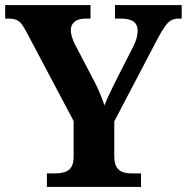

<svg xmlns="http://www.w3.org/2000/svg" viewBox="-20 -734 734 754"><path d="M164.2 0V-53H194.2Q216.2 -53 232.9 -57.8Q249.7 -62.6 259.5 -77.1Q269.2 -91.6 269.2 -120V-258.6L84.2 -608Q73.8 -627.6 65.2 -639.1Q56.5 -650.6 44.8 -655.8Q33.1 -661 13.2 -661H0.2V-714H335.5V-661H317.7Q287.8 -661 272.9 -648.6Q258 -636.2 258 -615.6Q258 -603.4 262.6 -588.8Q267.1 -574.2 273.7 -560.9L347.7 -419.4Q363 -390.7 372.6 -367.1Q382.2 -343.4 390.2 -320.4Q399.7 -344.9 414.7 -375.6Q429.7 -406.3 445.5 -437.9L503.7 -551.8Q514.3 -574 517.4 -588.9Q520.6 -603.8 520.6 -611.8Q520.6 -637.8 504.2 -649.4Q487.8 -661 454.8 -661H431.6V-714H693.5V-661H681.5Q664.6 -661 652.4 -654.3Q640.2 -647.6 628.2 -630.8Q616.1 -614.1 599.7 -583.6L428.8 -257.4V-121Q428.8 -92.3 438.1 -77.7Q447.3 -63 462.8 -58Q478.4 -53 496.3 -53H533.8V0Z"/></svg>

Font: Noto Serif Sinhala
Style: Regular
Weight: 400
Designer: Jelle Bosma - Monotype Design Team
Foundry: Monotype Imaging Inc.
Version: Version 2.006